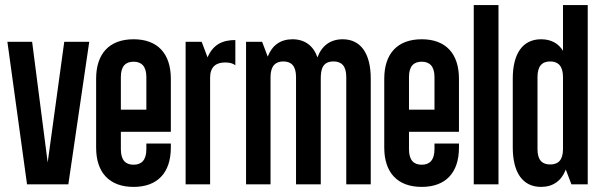

<svg xmlns="http://www.w3.org/2000/svg" viewBox="-20 -723 2357 753"><path d="M9 -559 86 0H248L330 -559H232L167 -86L106 -559Z M650 -206V-414C650 -513 598 -569 504 -569C409 -569 357 -513 357 -414V-144C357 -46 409 10 504 10C598 10 650 -46 650 -144V-160H554V-138C554 -94 534 -77 504 -77C473 -77 454 -94 454 -138V-206ZM454 -293V-421C454 -464 473 -481 504 -481C534 -481 554 -464 554 -421V-293Z M794 -498 771 -559H708V0H804V-418C804 -461 827 -478 863 -478C880 -478 893 -475 903 -467V-566C851 -566 815 -547 794 -498Z M1041 -421C1041 -465 1061 -482 1091 -482C1122 -482 1141 -465 1141 -421V0H1238V-415C1238 -451 1245 -482 1288 -482C1319 -482 1338 -465 1338 -421V0H1434V-415C1434 -513 1395 -569 1324 -569C1276 -569 1242 -544 1225 -498C1209 -544 1175 -569 1127 -569C1080 -569 1047 -545 1030 -501L1008 -559H945V0H1041Z M1780 -206V-414C1780 -513 1728 -569 1634 -569C1539 -569 1487 -513 1487 -414V-144C1487 -46 1539 10 1634 10C1728 10 1780 -46 1780 -144V-160H1684V-138C1684 -94 1664 -77 1634 -77C1603 -77 1584 -94 1584 -138V-206ZM1584 -293V-421C1584 -464 1603 -481 1634 -481C1664 -481 1684 -464 1684 -421V-293Z M1838 -703V0H1935V-703Z M2285 -703H2188V-524C2169 -554 2140 -569 2102 -569C2030 -569 1991 -513 1991 -415V-145C1991 -46 2030 10 2102 10C2149 10 2182 -14 2199 -58L2221 0H2285ZM2138 -482C2168 -482 2188 -465 2188 -421V-138C2188 -94 2168 -78 2138 -78C2107 -78 2088 -94 2088 -138V-421C2088 -465 2107 -482 2138 -482Z"/></svg>

Font: Modon Arabic
Style: Bold
Weight: 700
Designer: Ahmedzaza
Foundry: Ahmedzaza
Version: Version 2.010